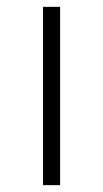

<svg xmlns="http://www.w3.org/2000/svg" viewBox="-20 -542 301 562"><path d="M106 0V-522H156V0Z"/></svg>

Font: Montserrat Light Alt1
Style: Light
Weight: 500
Designer: Differentunic
Foundry: Julieta Ulanovsky
Version: 0.1